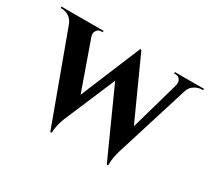

<svg xmlns="http://www.w3.org/2000/svg" viewBox="-176 -953 1317 1207"><g transform="rotate(30 483.0 -349.0)"><path d="M1000 -690H991Q966 -690 940.5 -675Q915 -660 904 -632L736 -93Q719 -38 719 9Q719 14 719 18H709L491 -465L333 -93Q310 -35 309 18H299L60 -632Q47 -661 23 -675.5Q-1 -690 -26 -690H-34V-700H271V-690H262Q241 -690 230.5 -676.5Q220 -663 220 -651Q220 -639 224 -628L347 -280L528 -716L537 -715L736 -276L836 -628Q839 -639 839 -651Q839 -663 829.5 -676.5Q820 -690 798 -690H789V-700H1000Z"/></g></svg>

Font: Cinzel Decorative
Style: Bold
Weight: 700
Version: Version 1.002;PS 001.002;hotconv 1.0.56;makeotf.lib2.0.21325